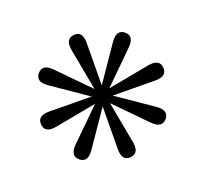

<svg xmlns="http://www.w3.org/2000/svg" viewBox="-102 -568 857 804"><g transform="rotate(20 326.0 -166.0)"><path d="M462.4 -351.6Q497.1 -394 525.4 -365.7Q554.2 -336.9 511.7 -302.2L366.7 -182.6L553.7 -200.7Q608.4 -206.1 608.4 -166Q608.4 -125.5 553.7 -130.9L367.2 -148.9L511.7 -29.8Q554.2 4.9 525.9 33.7Q497.1 62.5 462.4 19.5L342.8 -125.5L360.8 61.5Q366.2 116.2 326.2 116.2Q285.6 116.2 291 61.5L309.1 -125L189.9 20Q155.3 62.5 126.5 33.7Q98.1 5.4 140.6 -29.8L285.6 -148.9L98.6 -130.9Q43.9 -125.5 43.9 -166Q43.9 -206.1 98.6 -200.7L285.6 -182.6L140.6 -302.2Q98.1 -336.9 127 -365.7Q155.3 -394 189.9 -351.6L309.1 -207L291 -393.6Q285.6 -448.2 326.2 -448.2Q366.2 -448.2 360.8 -393.6L342.8 -206.1Z"/></g></svg>

Font: Amiri
Style: Regular
Weight: 400
Designer: Khaled Hosny
Version: Version 000.108